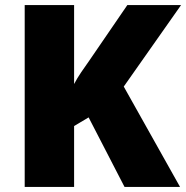

<svg xmlns="http://www.w3.org/2000/svg" viewBox="-20 -734 731 754"><path d="M687 0H469L328 -273L271 -239V0H77V-714H271V-404Q283 -427 299 -450.5Q315 -474 330 -495L480 -714H691L466 -394Z"/></svg>

Font: Noto Sans Gurmukhi UI Black
Style: Regular
Weight: 900
Designer: Jelle Bosma - Monotype Design Team
Foundry: Monotype Imaging Inc.
Version: Version 2.004; ttfautohint (v1.8.4.7-5d5b)